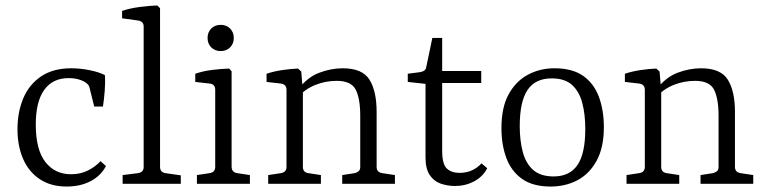

<svg xmlns="http://www.w3.org/2000/svg" viewBox="-20 -673 2800 703"><path d="M44 -200Q44 -262 65 -312.5Q86 -363 130 -393Q174 -423 241 -423Q274 -423 308.5 -416Q343 -409 364 -398Q366 -373 363.5 -341Q361 -309 357 -283H325L311 -339Q309 -349 306.5 -356Q304 -363 296 -369Q286 -377 269 -382Q252 -387 231 -387Q173 -387 142 -344Q111 -301 111 -217Q111 -125 146 -80Q181 -35 240 -35Q275 -35 302.5 -49Q330 -63 348 -83L368 -65Q349 -29 311.5 -9.5Q274 10 224 10Q166 10 125.5 -17Q85 -44 64.5 -91.5Q44 -139 44 -200Z M566 -62Q566 -42 586 -39L642 -31V0H429V-32L485 -39Q506 -42 506 -61V-576Q506 -595 485 -598L427 -606V-633Q456 -643 492 -647.5Q528 -652 556 -653L566 -643Z M828 -63Q828 -42 849 -39L895 -32V0H701V-32L747 -39Q768 -42 768 -62V-344Q768 -365 748 -367L695 -373V-403Q724 -413 757 -417Q790 -421 819 -422L828 -412ZM836 -534Q836 -513 822.5 -499.5Q809 -486 788 -486Q767 -486 753.5 -499.5Q740 -513 740 -534Q740 -555 753.5 -568.5Q767 -582 788 -582Q809 -582 822.5 -568.5Q836 -555 836 -534Z M1233 0V-32L1278 -39Q1287 -41 1293 -46Q1299 -51 1299 -62V-249Q1299 -312 1282.5 -344.5Q1266 -377 1213 -377Q1172 -377 1134.5 -362Q1097 -347 1068 -315L1071 -345Q1105 -390 1148.5 -406.5Q1192 -423 1235 -423Q1307 -423 1333 -381Q1359 -339 1359 -263V-62Q1359 -42 1380 -39L1426 -32V0ZM962 0V-32L1008 -39Q1029 -42 1029 -62V-344Q1029 -364 1009 -367L956 -373V-403Q983 -412 1014 -416.5Q1045 -421 1071 -422L1083 -411L1089 -340V-62Q1089 -42 1109 -39L1155 -32V0Z M1538 -366 1473 -373V-403L1519 -409Q1529 -411 1534.5 -415.5Q1540 -420 1541 -429L1563 -534H1599V-413H1742V-369H1599V-121Q1599 -72 1616 -56Q1633 -40 1662 -40Q1688 -40 1708.5 -49.5Q1729 -59 1743 -75L1764 -57Q1748 -26 1716 -9Q1684 8 1646 8Q1619 8 1594 -0.5Q1569 -9 1553.5 -32Q1538 -55 1538 -97Z M2123 -201Q2123 -254 2112 -296Q2101 -338 2074.5 -362Q2048 -386 2000 -386Q1940 -386 1911.5 -343.5Q1883 -301 1883 -211Q1883 -159 1894 -117Q1905 -75 1932 -51Q1959 -27 2007 -27Q2066 -27 2094.5 -69Q2123 -111 2123 -201ZM1816 -204Q1816 -280 1842.5 -328Q1869 -376 1913 -399.5Q1957 -423 2010 -423Q2076 -423 2115.5 -395Q2155 -367 2173 -318Q2191 -269 2191 -207Q2191 -133 2164.5 -84.5Q2138 -36 2094 -13Q2050 10 1996 10Q1931 10 1891.5 -18Q1852 -46 1834 -94.5Q1816 -143 1816 -204Z M2545 0V-32L2590 -39Q2599 -41 2605 -46Q2611 -51 2611 -62V-249Q2611 -312 2594.5 -344.5Q2578 -377 2525 -377Q2484 -377 2446.5 -362Q2409 -347 2380 -315L2383 -345Q2417 -390 2460.5 -406.5Q2504 -423 2547 -423Q2619 -423 2645 -381Q2671 -339 2671 -263V-62Q2671 -42 2692 -39L2738 -32V0ZM2274 0V-32L2320 -39Q2341 -42 2341 -62V-344Q2341 -364 2321 -367L2268 -373V-403Q2295 -412 2326 -416.5Q2357 -421 2383 -422L2395 -411L2401 -340V-62Q2401 -42 2421 -39L2467 -32V0Z"/></svg>

Font: Yrsa Light
Style: Regular
Weight: 300
Designer: Anna Giedrys (Yrsa+Rasa design), David Brezina (Yrsa art-direction, Rasa art-direction, design)
Foundry: Rosetta Type Foundry
Version: Version 2.004